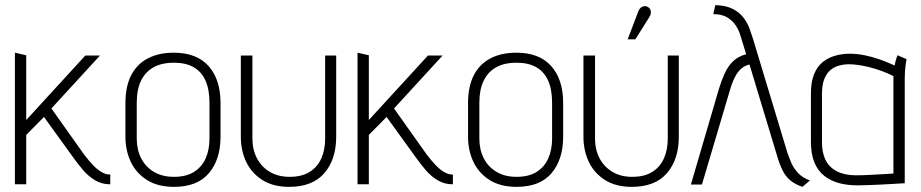

<svg xmlns="http://www.w3.org/2000/svg" viewBox="-20 -717 3583 747"><path d="M307 -116 180 -295 369 -501H312L82 -250V-502L38 -512V0H82V-192L151 -262L266 -103Q283 -79 303.5 -55Q324 -31 350 -15.5Q376 0 408 0H409V-38H406Q393 -38 377 -46.5Q361 -55 343.5 -73Q326 -91 307 -116Z M838 -185V-316Q838 -408 791.5 -460Q745 -512 656 -512Q597 -512 554.5 -489.5Q512 -467 490 -423.5Q468 -380 468 -316V-185Q468 -131 489 -87Q510 -43 552 -16.5Q594 10 657 10Q748 10 793 -43.5Q838 -97 838 -185ZM795 -317V-178Q795 -134 780 -100.5Q765 -67 734.5 -48Q704 -29 657 -29Q611 -29 578.5 -48.5Q546 -68 529 -101.5Q512 -135 512 -178V-317Q512 -368 528.5 -402.5Q545 -437 577 -455Q609 -473 657 -473Q703 -473 733.5 -455.5Q764 -438 779.5 -403.5Q795 -369 795 -317Z M1288 -185V-501H1245V-178Q1245 -134 1230 -100.5Q1215 -67 1184.5 -48Q1154 -29 1107 -29Q1062 -29 1029.5 -48.5Q997 -68 979.5 -101.5Q962 -135 962 -178V-501H917V-185Q917 -131 938 -87Q959 -43 1001 -16.5Q1043 10 1105 10Q1196 10 1242 -43.5Q1288 -97 1288 -185Z M1640 -116 1513 -295 1702 -501H1645L1415 -250V-502L1371 -512V0H1415V-192L1484 -262L1599 -103Q1616 -79 1636.5 -55Q1657 -31 1683 -15.5Q1709 0 1741 0H1742V-38H1739Q1726 -38 1710 -46.5Q1694 -55 1676.5 -73Q1659 -91 1640 -116Z M2171 -185V-316Q2171 -408 2124.5 -460Q2078 -512 1989 -512Q1930 -512 1887.5 -489.5Q1845 -467 1823 -423.5Q1801 -380 1801 -316V-185Q1801 -131 1822 -87Q1843 -43 1885 -16.5Q1927 10 1990 10Q2081 10 2126 -43.5Q2171 -97 2171 -185ZM2128 -317V-178Q2128 -134 2113 -100.5Q2098 -67 2067.5 -48Q2037 -29 1990 -29Q1944 -29 1911.5 -48.5Q1879 -68 1862 -101.5Q1845 -135 1845 -178V-317Q1845 -368 1861.5 -402.5Q1878 -437 1910 -455Q1942 -473 1990 -473Q2036 -473 2066.5 -455.5Q2097 -438 2112.5 -403.5Q2128 -369 2128 -317Z M2621 -185V-501H2578V-178Q2578 -134 2563 -100.5Q2548 -67 2517.5 -48Q2487 -29 2440 -29Q2395 -29 2362.5 -48.5Q2330 -68 2312.5 -101.5Q2295 -135 2295 -178V-501H2250V-185Q2250 -131 2271 -87Q2292 -43 2334 -16.5Q2376 10 2438 10Q2529 10 2575 -43.5Q2621 -97 2621 -185ZM2506 -650Q2511 -657 2512 -664.5Q2513 -672 2510.5 -679Q2508 -686 2500 -690Q2493 -694 2486 -693Q2479 -692 2473 -687Q2467 -682 2464 -674L2422 -564H2452Z M3044 -121 2909 -568Q2904 -584 2896 -606Q2888 -628 2872.5 -648.5Q2857 -669 2830.5 -682.5Q2804 -696 2763 -697L2755 -662Q2788 -662 2809 -649.5Q2830 -637 2842.5 -618Q2855 -599 2861 -578L2883 -506Q2852 -498 2832 -478.5Q2812 -459 2799.5 -431.5Q2787 -404 2777 -371L2668 1H2711L2818 -360Q2828 -395 2839 -416.5Q2850 -438 2864 -450Q2878 -462 2896 -466L3003 -112Q3013 -77 3025 -53.5Q3037 -30 3055 -15Q3073 0 3102 10L3131 -15Q3101 -26 3083.5 -45.5Q3066 -65 3057.5 -86Q3049 -107 3044 -121Z M3507 -487 3472 -502Q3468 -493 3464.5 -479.5Q3461 -466 3461 -462Q3433 -475 3403.5 -485.5Q3374 -496 3344 -502Q3314 -508 3286 -508Q3257 -508 3230 -500.5Q3203 -493 3181.5 -476Q3160 -459 3147.5 -429Q3135 -399 3135 -354V-165Q3135 -118 3148.5 -85Q3162 -52 3188 -32Q3214 -12 3248.5 -3.5Q3283 5 3324 4Q3340 4 3363 3Q3386 2 3410 1Q3434 0 3454.5 -1.5Q3475 -3 3488 -3.5Q3501 -4 3500 -4V-411Q3500 -442 3503.5 -464.5Q3507 -487 3507 -487ZM3178 -163V-351Q3178 -387 3187 -409.5Q3196 -432 3211 -444.5Q3226 -457 3245 -462Q3264 -467 3283 -467Q3300 -467 3320.5 -464Q3341 -461 3363 -455.5Q3385 -450 3408.5 -441.5Q3432 -433 3456 -421V-42Q3456 -42 3443.5 -41Q3431 -40 3410 -39Q3389 -38 3363 -36.5Q3337 -35 3310 -35Q3267 -35 3237 -50Q3207 -65 3192.5 -93.5Q3178 -122 3178 -163Z"/></svg>

Font: Advent Pro Light
Style: Regular
Weight: 300
Version: Version 3.000